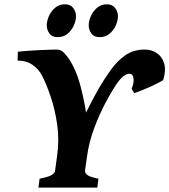

<svg xmlns="http://www.w3.org/2000/svg" viewBox="-20 -856 773 876"><path d="M592.8 -431.2 580.6 -450.7Q592.3 -479.5 589.1 -499.5Q585.9 -519.5 570.8 -519.5Q558.6 -519.5 543.7 -508.8Q528.8 -498 507.8 -466.8Q488.3 -437.5 460.9 -386.2Q433.6 -335 409.9 -271.7Q386.2 -208.5 377 -142.1L367.7 -75.7Q367.2 -69.3 376 -59.6Q384.8 -49.8 429.2 -40.5L423.8 0H155.3L160.6 -40.5Q206.5 -49.8 218.3 -59.3Q230 -68.8 231 -75.7L240.2 -142.1Q251 -217.3 241 -287.1Q231 -356.9 211.4 -414.3Q191.9 -471.7 172.9 -508.8Q157.7 -539.6 129.2 -559.6Q100.6 -579.6 60.1 -579.6L61.5 -620.1Q76.2 -622.1 101.3 -623.8Q126.5 -625.5 154.3 -627Q182.1 -628.4 205.1 -629.2Q228 -629.9 238.3 -629.9Q258.3 -629.9 272.5 -614.7Q286.6 -599.6 296.9 -584Q327.1 -536.6 344.7 -472.7Q362.3 -408.7 372.6 -342.3Q402.8 -403.8 428 -447.8Q453.1 -491.7 484.4 -535.6Q512.2 -575.2 549.8 -602.5Q587.4 -629.9 640.6 -629.9Q670.9 -629.9 695.1 -614Q719.2 -598.1 728.8 -567.1Q738.3 -536.1 724.6 -490.7Q710 -481.4 685.1 -469.5Q660.2 -457.5 634.8 -447Q609.4 -436.5 592.8 -431.2ZM518.1 -782.2Q518.1 -761.7 508.1 -739.5Q498 -717.3 479.5 -701.9Q460.9 -686.5 434.6 -686.5Q408.7 -686.5 396.7 -703.4Q384.8 -720.2 384.8 -740.2Q384.8 -760.3 394.5 -782.5Q404.3 -804.7 422.9 -820.6Q441.4 -836.4 467.3 -836.4Q493.2 -836.4 505.6 -819.3Q518.1 -802.2 518.1 -782.2ZM326.7 -782.2Q326.7 -761.7 316.7 -739.5Q306.6 -717.3 288.1 -701.9Q269.5 -686.5 243.2 -686.5Q217.3 -686.5 205.3 -703.4Q193.4 -720.2 193.4 -740.2Q193.4 -760.3 203.1 -782.5Q212.9 -804.7 231.4 -820.6Q250 -836.4 275.9 -836.4Q301.8 -836.4 314.2 -819.3Q326.7 -802.2 326.7 -782.2Z"/></svg>

Font: Gentium Book Plus
Style: Bold Italic
Weight: 700
Italic angle: -8°
Designer: Victor Gaultney, Annie Olsen, Iska Routamaa, Becca Hirsbrunner
Foundry: SIL International
Version: Version 6.101